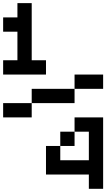

<svg xmlns="http://www.w3.org/2000/svg" viewBox="-20 -929 676 1222"><path d="M454.5 -181.8V-90.9H545.5V90.9H363.6V0H272.7V181.8H545.5V272.7H636.4V-181.8ZM363.6 -90.9V0H454.5V-90.9ZM90.9 -909.1V-818.2H0V-727.3H90.9V-545.5H0V-454.5H272.7V-545.5H181.8V-909.1ZM0 -272.7V-181.8H181.8V-272.7ZM454.5 -363.6H181.8V-272.7H454.5ZM454.5 -454.5V-363.6H636.4V-454.5Z"/></svg>

Font: Departure Mono
Style: Regular
Weight: 400
Monospace: yes
Designer: Helena Zhang
Version: Version 1.500;Glyphs 3.3.1 (3343)